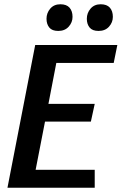

<svg xmlns="http://www.w3.org/2000/svg" viewBox="-20 -880 570 900"><path d="M15 0H424V-84H147L191 -310H406L424 -393H207L244 -585H513L530 -669H145ZM263 -860Q233 -860 215.5 -839.5Q198 -819 198 -792Q198 -767 211 -751Q224 -735 253 -735Q284 -735 302 -755Q320 -775 320 -801Q320 -828 306 -844Q292 -860 263 -860ZM452 -860Q422 -860 404.5 -839.5Q387 -819 387 -792Q387 -767 400 -751Q413 -735 442 -735Q473 -735 491 -755Q509 -775 509 -801Q509 -828 495 -844Q481 -860 452 -860Z"/></svg>

Font: Amaranth
Style: Italic
Weight: 400
Designer: Gesine Todt
Foundry: Gesine Todt
Version: Version 1.001